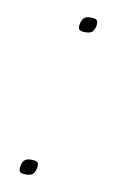

<svg xmlns="http://www.w3.org/2000/svg" viewBox="-63 -514 341 558"><g transform="rotate(10 107.0 -235.0)"><path d="M82 -17Q79 -5 73.5 0.5Q68 6 52 6Q38 6 34.5 0.5Q31 -5 34 -17Q36 -28 42 -33.5Q48 -39 62 -39Q78 -39 81 -33.5Q84 -28 82 -17ZM180 -453Q177 -442 171.5 -436.5Q166 -431 150 -431Q136 -431 132.5 -436.5Q129 -442 132 -453Q134 -464 140 -470Q146 -476 160 -476Q176 -476 179 -470Q182 -464 180 -453Z"/></g></svg>

Font: Glory Thin
Style: Italic
Weight: 100
Italic angle: -12°
Designer: Robert Leuschke
Foundry: Robert Leuschke
Version: Version 1.011